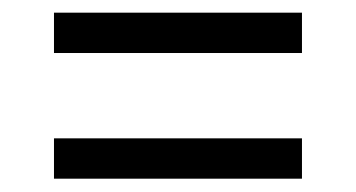

<svg xmlns="http://www.w3.org/2000/svg" viewBox="-20 -528 551 297"><path d="M63.5 -446V-508.4H447.1V-446ZM63.5 -251.6V-314H447.1V-251.6Z"/></svg>

Font: Encode Sans SC Condensed Thin
Style: Regular
Weight: 100
Width: 3
Designer: Multiple Designers
Foundry: Impallari Type
Version: Version 3.002